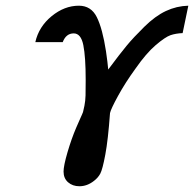

<svg xmlns="http://www.w3.org/2000/svg" viewBox="-20 -500 681 674"><path d="M104 -352.1Q116.2 -406.2 161.1 -443.1Q206.1 -480 256.8 -480Q299.8 -480 319.8 -439.9Q339.8 -399.9 352.1 -319.8Q357.9 -279.8 359.9 -255.9Q400.9 -311 424.6 -339.6Q448.2 -368.2 486.6 -406Q524.9 -443.8 562.5 -461.4Q600.1 -479 641.1 -480L621.1 -383.8Q597.2 -382.8 578.6 -376.5Q560.1 -370.1 526.6 -341.6Q493.2 -313 456.1 -259.8Q419.9 -210 394.5 -163.6Q369.1 -117.2 366.2 -103Q359.4 -8.8 349.6 43.2Q339.8 95.2 332 109.6Q324.2 124 310.1 134.8Q286.1 153.8 258.8 153.8Q234.9 153.8 219 139.9Q203.1 126 203.1 102.1Q203.1 82 217 34.4Q231 -13.2 247.1 -50.8Q252 -63 261 -82.5Q270 -102.1 271.5 -106.9Q272.9 -111.8 276.4 -128.9Q279.8 -146 280.3 -165Q280.8 -184.1 280.8 -219.2Q280.8 -300.3 272.5 -341.6Q264.2 -382.8 238.8 -382.8Q211.9 -382.8 200.2 -352.1Z"/></svg>

Font: CMU Bright
Style: SemiBoldOblique
Weight: 600
Italic angle: -12°
Version: Version 0.7.0